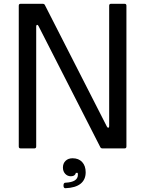

<svg xmlns="http://www.w3.org/2000/svg" viewBox="-20 -783 767 1013"><path d="M89 0Q79 0 79 -10V-753Q79 -763 89 -763H205Q214 -763 217 -756L544 -115Q547 -109 551 -109Q553 -109 554.5 -111.5Q556 -114 556 -118V-753Q556 -763 566 -763H637Q647 -763 647 -753V-10Q647 0 637 0H521Q512 0 509 -7L183 -646Q180 -652 176 -652Q174 -652 172.5 -649.5Q171 -647 171 -643V-10Q171 0 161 0ZM315 196Q315 181 325 181Q391 178 391 139Q391 133 390 129H380Q379 137 372 142Q365 147 354 147Q336 147 324 134Q312 121 312 101Q312 79 326 65.5Q340 52 363 52Q395 52 413.5 72Q432 92 432 126Q432 165 405 186.5Q378 208 325 210Q315 210 315 196Z"/></svg>

Font: Open Sauce Two
Style: Regular
Weight: 400
Designer: Alfredo Marco Pradil
Foundry: Creative Sauce Fz LLC
Version: Version 1.477